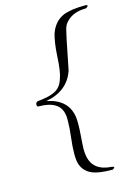

<svg xmlns="http://www.w3.org/2000/svg" viewBox="-126 -797 686 976"><g transform="rotate(-15 217.0 -309.5)"><path d="M338 112Q271 112 237 98Q185 77 176 20Q175 12 174.5 2.5Q174 -7 174 -17Q174 -52 180 -101Q186 -151 186 -184Q186 -195 186 -204Q186 -213 184 -220Q172 -296 61 -296Q54 -296 53 -304V-308Q53 -320 66 -323Q74 -324 92 -326Q153 -335 176 -358Q193 -373 202 -403Q209 -421 213 -449.5Q217 -478 219 -517Q221 -556 225.5 -584.5Q230 -613 235 -631Q255 -691 306 -714Q348 -731 424 -731Q434 -731 434 -727V-726Q434 -721 423 -715Q359 -715 323 -680Q314 -672 307.5 -661Q301 -650 298 -636Q286 -586 276.5 -535Q267 -484 256 -433Q223 -333 106 -312Q216 -291 231 -196Q232 -188 232.5 -178Q233 -168 233 -157Q233 -130 230 -94Q229 -75 227.5 -58.5Q226 -42 226 -28Q226 -8 229 9Q243 91 341 97Q352 99 353 101Q353 106 343 112Z"/></g></svg>

Font: Updock
Style: Regular
Weight: 400
Designer: Robert E. Leuschke
Foundry: Robert E. Leuschke
Version: Version 1.010; ttfautohint (v1.8.4.7-5d5b)